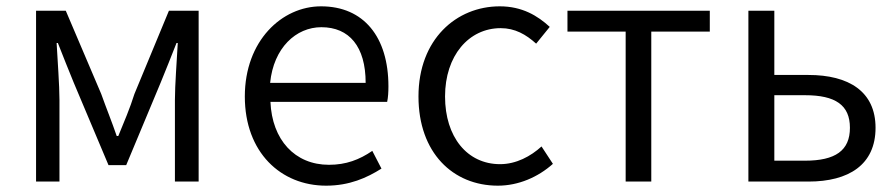

<svg xmlns="http://www.w3.org/2000/svg" viewBox="-20 -574 2834 607"><path d="M94 0H168V-258C168 -305 162 -382 159 -438H163C179 -396 197 -353 213 -313L323 -52H379L488 -313C504 -353 522 -396 538 -438H542C539 -382 533 -305 533 -258V0H608V-540H514L405 -277C391 -232 372 -188 354 -144H349C334 -188 316 -232 300 -277L188 -540H94Z M1011 13C1085 13 1140 -12 1186 -41L1157 -97C1116 -69 1074 -53 1020 -53C912 -53 840 -132 835 -252H1204C1207 -266 1208 -283 1208 -301C1208 -457 1130 -554 995 -554C871 -554 754 -445 754 -269C754 -92 868 13 1011 13ZM834 -312C845 -423 916 -488 996 -488C1084 -488 1136 -427 1136 -312Z M1554 13C1619 13 1681 -14 1728 -56L1692 -111C1658 -80 1612 -55 1561 -55C1457 -55 1387 -141 1387 -269C1387 -398 1462 -485 1563 -485C1608 -485 1643 -465 1675 -436L1718 -489C1680 -524 1631 -554 1560 -554C1423 -554 1303 -450 1303 -269C1303 -91 1412 13 1554 13Z M1958 0H2039V-474H2224V-540H1774V-474H1958Z M2346 0H2536C2663 0 2748 -53 2748 -170C2748 -285 2663 -337 2536 -337H2428V-540H2346ZM2428 -66V-273H2525C2621 -273 2667 -242 2667 -170C2667 -98 2621 -66 2525 -66Z"/></svg>

Font: Noto Sans HK DemiLight
Style: Regular
Weight: 350
Designer: Ryoko NISHIZUKA 西塚涼子 (kana, bopomofo & ideographs); Paul D. Hunt (Latin, Greek & Cyrillic); Sandoll Communications 산돌커뮤니
Foundry: Adobe
Version: Version 2.004;hotconv 1.0.118;makeotfexe 2.5.65603